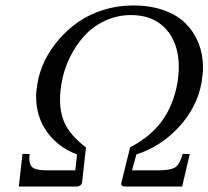

<svg xmlns="http://www.w3.org/2000/svg" viewBox="-20 -681 761 701"><path d="M478 -117.2 461.9 -59.1H560.1Q600.6 -59.1 618.2 -69.1Q635.7 -79.1 647 -119.1H672.9L645 0H437Q418.9 0 423.8 -16.1L455.1 -143.1Q530.3 -182.6 571.8 -240Q613.3 -297.4 627.9 -378.9Q632.8 -412.1 632.8 -437Q632.8 -522 586.7 -574Q540.5 -626 459 -626Q408.7 -626 364.5 -605.7Q320.3 -585.4 288.6 -550.8Q256.8 -516.1 235.4 -472.4Q213.9 -428.7 205.1 -379.9Q199.2 -345.7 199.2 -316.9Q199.2 -261.2 221.7 -220.7Q244.1 -180.2 293.9 -143.1L279.8 -16.1Q278.8 -8.8 273.4 -4.4Q268.1 0 259.8 0H48.8L62 -119.1H87.9Q87.9 -116.2 87.4 -110.8Q86.9 -105.5 86.9 -104Q86.9 -76.2 101.6 -67.6Q116.2 -59.1 153.8 -59.1H254.9L261.2 -117.2Q193.8 -142.1 152.8 -198Q111.8 -253.9 111.8 -329.1Q111.8 -347.7 117.2 -378.9Q124 -418.9 143.1 -458.7Q162.1 -498.5 193.4 -535.2Q224.6 -571.8 264.4 -599.9Q304.2 -627.9 356.4 -644.5Q408.7 -661.1 465.8 -661.1Q529.3 -661.1 578.9 -643.3Q628.4 -625.5 658.9 -594.2Q689.5 -563 705.3 -522.5Q721.2 -481.9 721.2 -434.1Q721.2 -412.1 715.8 -378.9Q699.7 -289.6 633.3 -217.5Q566.9 -145.5 478 -117.2Z"/></svg>

Font: Linux Libertine G
Style: Italic
Weight: 400
Italic angle: -12°
Designer: Philipp H. Poll
Foundry: Philipp H. Poll
Version: Version 5.1.3